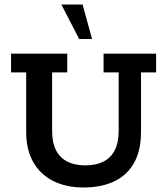

<svg xmlns="http://www.w3.org/2000/svg" viewBox="-20 -821 741 851"><path d="M351 10Q272 10 214.5 -19.5Q157 -49 126.5 -104Q96 -159 96 -236V-500H29V-583H278V-500H211V-241Q211 -188 229 -154Q247 -120 280 -104Q313 -88 358 -88Q404 -88 437 -104Q470 -120 488 -154Q506 -188 506 -241V-500H439V-583H672V-500H605V-236Q605 -154 574.5 -99.5Q544 -45 487 -17.5Q430 10 351 10ZM331 -648 252 -801H346L388 -648Z"/></svg>

Font: Rokkitt SemiBold
Style: Regular
Weight: 600
Designer: Vernon Adams
Foundry: Vernon Adams
Version: Version 3.103